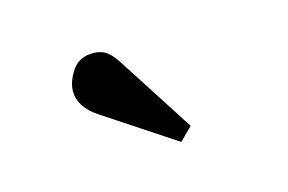

<svg xmlns="http://www.w3.org/2000/svg" viewBox="-45 -885 590 394"><g transform="rotate(-15 250.0 -688.5)"><path d="M300 -577 150 -676Q112 -701 112 -735Q112 -755 127 -777.5Q142 -800 172 -800Q187 -800 198 -793.5Q209 -787 222 -767L327 -604Z"/></g></svg>

Font: Literata 36pt
Style: Bold
Weight: 700
Designer: Latin by Veronika Burian and Jose Scaglione. Greek by Irene Vlachou. Cyrillic by Vera Evstafieva.
Foundry: TypeTogether
Version: Version 3.002